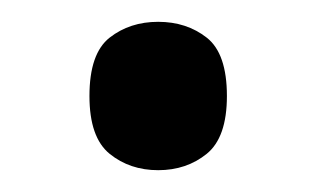

<svg xmlns="http://www.w3.org/2000/svg" viewBox="-20 -444 290 176"><path d="M125 -288Q99 -288 80.5 -303Q62 -318 62 -356Q62 -395 80.5 -409.5Q99 -424 125 -424Q151 -424 169.5 -409.5Q188 -395 188 -356Q188 -318 169.5 -303Q151 -288 125 -288Z"/></svg>

Font: Noto Serif Sinhala
Style: Regular
Weight: 400
Designer: Jelle Bosma - Monotype Design Team
Foundry: Monotype Imaging Inc.
Version: Version 2.006